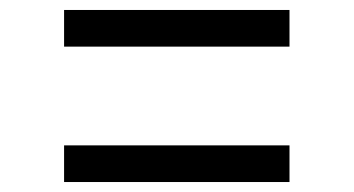

<svg xmlns="http://www.w3.org/2000/svg" viewBox="-20 -508 709 385"><path d="M560.5 -488V-414.5H108.5V-488ZM560.5 -216.5V-143H108.5V-216.5Z"/></svg>

Font: Merriweather 36pt SemiBold
Style: Regular
Weight: 600
Version: Version 2.100